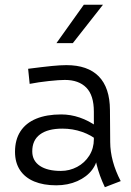

<svg xmlns="http://www.w3.org/2000/svg" viewBox="-20 -759 545 798"><path d="M415.8 19Q370.1 -76.9 370.1 -167.5V-294.9Q370.1 -363 338.6 -394.9Q307.1 -426.8 249.5 -426.8Q226.2 -426.8 183.1 -422.2Q140 -417.6 103.3 -410.4L96.9 -473.1Q160.4 -481.3 196 -484.8Q231.7 -488.3 255.9 -488.3Q344.6 -488.3 390.6 -441.4Q436.5 -394.5 437 -301.8L438 -168.5Q438.5 -89.2 481.7 -6.3ZM213.6 11.2Q160.6 11.2 122.1 -4.8Q83.6 -20.9 63 -52.1Q42.4 -83.3 42.4 -128.1Q42.4 -178.5 65 -213.2Q87.6 -247.9 130.7 -265.7Q173.8 -283.4 234.4 -283.4Q273.3 -283.4 311.1 -270.5Q348.9 -257.6 384.3 -232.2L385.7 -174.8Q359.3 -197.6 320.6 -211Q282 -224.4 239.3 -224.4Q178.7 -224.4 146.2 -200.2Q113.6 -176 114.1 -128.8Q114.5 -90.7 145.8 -69.6Q177 -48.6 233.2 -48.6Q268.9 -48.6 300.5 -65.3Q332 -82 351.1 -112.2Q370.1 -142.5 370.1 -180.2L385.3 -117.7Q385.3 -83.1 363.1 -53.5Q340.9 -23.9 301.6 -6.3Q262.3 11.2 213.6 11.2ZM328.4 -739.4H408.1L282.7 -579.8H214.6Z"/></svg>

Font: DavidDev Light
Style: Regular
Weight: 300
Designer: David.dev
Foundry: David.dev
Version: Version 1.001;FEAKit 1.0